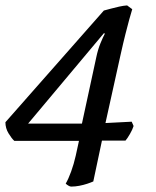

<svg xmlns="http://www.w3.org/2000/svg" viewBox="-21 -585 577 710"><path d="M242 105Q238 105 232 101.5Q226 98 222 94Q232 77 242 49.5Q252 22 259 -9L271 -64H32Q22 -73 10.5 -92Q-1 -111 -1 -133L363 -546Q374 -549 389 -553Q404 -557 419.5 -560.5Q435 -564 449 -565L468 -551Q463 -535 457 -513Q451 -491 443 -459.5Q435 -428 425 -383L369 -130L466 -135L473 -119Q469 -106 459.5 -89.5Q450 -73 443 -65H356L324 86Q315 90 301.5 94.5Q288 99 272.5 102Q257 105 242 105ZM83 -128H282L335 -373Q341 -402 350.5 -425Q360 -448 367 -461L363 -462Z"/></svg>

Font: Texturina Medium 12pt Medium
Style: Italic
Weight: 500
Italic angle: -11°
Version: Version 1.002